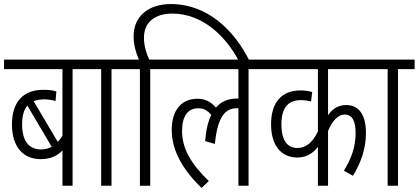

<svg xmlns="http://www.w3.org/2000/svg" viewBox="-20 -916 2065 947"><path d="M421 -575V-622H0V-575H288V-246C281 -235 273 -225 265 -216L146 -417C160 -423 177 -425 196 -426C217 -426 237 -423 254 -418L258 -465C239 -471 220 -473 193 -473C101 -473 39 -420 39 -302C39 -192 94 -131 181 -131C227 -131 263 -147 288 -174V0H338V-575ZM89 -302C89 -345 98 -375 115 -395L235 -192C219 -183 201 -179 182 -179C126 -179 89 -217 89 -302Z M530 -575H612V-622H409V-575H479V0H530Z M721 -575H803V-622H716C702 -652 690 -689 690 -730C690 -807 745 -849 830 -849C978 -849 1094 -738 1158 -615H1211C1136 -766 1004 -896 823 -896C711 -896 639 -835 639 -737C639 -693 651 -655 665 -622H600V-575H670V0H721Z M791 -575H1156V-430C1154 -430 1152 -430 1150 -430C1106 -430 1071 -416 1045 -385C1021 -414 991 -429 954 -429C877 -429 827 -375 827 -275C827 -168 887 -74 974 11L1010 -23C922 -108 878 -183 878 -270C878 -342 906 -382 958 -382C985 -382 1005 -370 1022 -349C1006 -317 996 -274 992 -220L1040 -206C1053 -346 1094 -382 1149 -382C1151 -382 1153 -382 1156 -382V0H1206V-575H1289V-622H791Z M1834 -575V-622H1277V-575H1548V-268C1523 -215 1490 -186 1447 -186C1400 -186 1368 -220 1368 -303C1368 -383 1400 -422 1463 -422C1482 -422 1499 -420 1514 -415L1520 -462C1504 -467 1485 -470 1462 -470C1368 -470 1317 -410 1317 -303C1317 -189 1375 -139 1446 -139C1489 -139 1523 -158 1548 -192V0H1598V-270C1621 -325 1650 -351 1680 -351C1718 -351 1734 -319 1734 -258C1734 -189 1710 -128 1676 -74L1721 -49C1760 -113 1785 -183 1785 -260C1785 -351 1749 -398 1688 -398C1650 -398 1620 -380 1598 -348V-575Z M1943 -575H2025V-622H1822V-575H1892V0H1943Z"/></svg>

Font: Noto Sans Devanagari ExtraCondensed Light
Style: Regular
Weight: 300
Width: 2
Designer: Jelle Bosma - Monotype Design Team
Foundry: Monotype Imaging Inc.
Version: Version 2.004